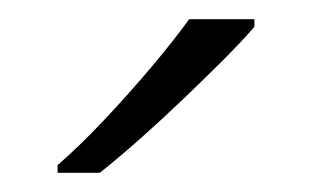

<svg xmlns="http://www.w3.org/2000/svg" viewBox="-20 -786 325 200"><path d="M245 -758Q231 -742 211.5 -722.5Q192 -703 170 -682Q148 -661 126 -641.5Q104 -622 84 -606H40V-614Q62 -633 88 -660.5Q114 -688 138 -716.5Q162 -745 177 -766H245Z"/></svg>

Font: Noto Sans Hebrew Thin Light
Style: Regular
Weight: 300
Version: Version 3.001